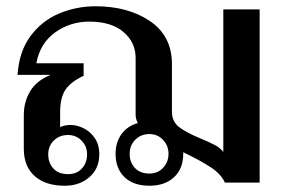

<svg xmlns="http://www.w3.org/2000/svg" viewBox="-20 -583 909 613"><path d="M809 -553V0H698Q686 -27 653.5 -48.5Q621 -70 565 -97V-92Q565 -45 536 -17.5Q507 10 457 10Q406 10 377.5 -17.5Q349 -45 349 -92Q349 -129 368 -155Q387 -181 420 -190Q413 -204 413 -216V-398Q413 -448 374 -481Q335 -514 265 -514Q204 -514 156 -479.5Q108 -445 96 -381H247V-341Q206 -322 189 -296.5Q172 -271 172 -225V-177Q186 -184 206 -184Q225 -184 246 -174Q267 -164 282 -143Q297 -122 297 -90Q297 -45 265.5 -17.5Q234 10 187 10Q125 10 90.5 -21Q56 -52 56 -108V-216Q56 -258 76.5 -292Q97 -326 142 -344H36Q41 -419 77.5 -468Q114 -517 169 -540Q224 -563 285 -563Q389 -563 459 -515.5Q529 -468 529 -378V-226Q529 -195 551.5 -177.5Q574 -160 620 -141Q649 -129 666 -120Q683 -111 693 -98V-553ZM518 -92Q518 -118 500.5 -136.5Q483 -155 457 -155Q430 -155 412 -137Q394 -119 394 -92Q394 -65 410.5 -47Q427 -29 457 -29Q484 -29 501 -47.5Q518 -66 518 -92ZM134 -90Q134 -63 150.5 -45Q167 -27 197 -27Q225 -27 241.5 -45Q258 -63 258 -90Q258 -116 240.5 -134Q223 -152 197 -152Q170 -152 152 -134.5Q134 -117 134 -90Z"/></svg>

Font: Taviraj Medium
Style: Regular
Weight: 500
Designer: Katatrad Team
Foundry: CadsonDemak
Version: Version 1.001